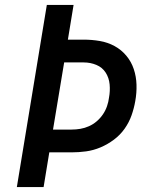

<svg xmlns="http://www.w3.org/2000/svg" viewBox="-20 -755 640 775"><path d="M48 0 169 -735H277L254 -595H318Q351 -595 383 -589.5Q415 -584 442.5 -569Q470 -554 490 -530Q510 -506 520 -476Q530 -446 531 -413Q532 -380 526 -347Q521 -318 511 -289.5Q501 -261 483 -235.5Q465 -210 439.5 -191Q414 -172 385.5 -160Q357 -148 327.5 -144Q298 -140 269 -140H179L156 0ZM194 -232H269Q287 -232 304.5 -235Q322 -238 339 -245.5Q356 -253 370.5 -265.5Q385 -278 395.5 -293.5Q406 -309 412 -326.5Q418 -344 420 -361Q425 -388 422.5 -414.5Q420 -441 406.5 -462Q393 -483 369 -493Q345 -503 318 -503H239Z"/></svg>

Font: Iosevka Curly SmBdExObl
Style: Regular
Weight: 600
Width: 7
Italic angle: -9°
Monospace: yes
Designer: Belleve Invis
Foundry: Belleve Invis
Version: Version 11.1.0; ttfautohint (v1.8.3)